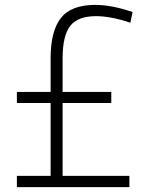

<svg xmlns="http://www.w3.org/2000/svg" viewBox="-20 -765 610 785"><path d="M49 -389H187V-527Q187 -638 229 -691.5Q271 -745 370 -745Q402 -745 439.5 -738Q477 -731 522 -716L513 -672Q472 -686 436.5 -692.5Q401 -699 373 -699Q298 -699 267 -659Q236 -619 236 -527V-389H435V-344H236V-46H509V0H49V-46H187V-344H49Z"/></svg>

Font: Encode Sans Narrow
Style: ExtraLight
Weight: 200
Designer: Pablo Impallari, Andres Torresi
Foundry: Pablo Impallari, Andres Torresi
Version: Version 1.000; ttfautohint (v1.00) -l 8 -r 50 -G 200 -x 14 -